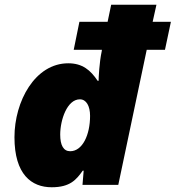

<svg xmlns="http://www.w3.org/2000/svg" viewBox="-20 -780 741 810"><path d="M198 10C276 10 302 -22 329 -60H333L328 0H479L599 -570H676L701 -688H624L640 -760H449L434 -688H315L291 -570H410L409 -563C399 -517 396 -451 396 -439H392C362 -484 328 -513 268 -513C128 -513 41 -353 41 -201C41 -44 113 10 198 10ZM276 -142C248 -142 234 -167 234 -212C234 -274 263 -361 317 -361C344 -361 360 -333 360 -291C360 -211 328 -142 276 -142Z"/></svg>

Font: Noto Sans Black
Style: Italic
Weight: 900
Italic angle: -12°
Designer: Monotype Design Team
Foundry: Monotype Imaging Inc.
Version: Version 2.013